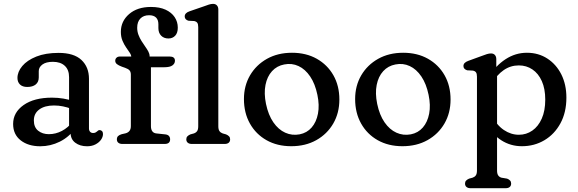

<svg xmlns="http://www.w3.org/2000/svg" viewBox="-20 -758 3044 1011"><path d="M351.7 -58.8V-77.2L343.7 -88.8V-351.5Q343.7 -390.6 321.1 -411.5Q298.6 -432.5 258.6 -432.5Q222.5 -432.5 203.3 -418.3Q184.1 -404.1 184.1 -383.7V-350.3Q184.1 -326.3 168.1 -313.2Q152.1 -300.1 123.5 -300.1Q98.7 -300.1 85.3 -313Q71.9 -326 71.9 -347.3Q71.9 -380 97.3 -410.3Q122.7 -440.6 171.2 -460.1Q219.7 -479.5 288.6 -479.5Q369.1 -479.5 408.8 -442.3Q448.5 -405 448.5 -343.1V-81.6Q448.5 -70.8 454.3 -64.3Q460 -57.7 470.2 -57.7Q477.7 -57.7 482.3 -60Q486.8 -62.2 490.1 -65.1Q493.5 -68.1 496.7 -70.6Q499.9 -73 504.2 -73Q512.3 -73 517.3 -67.5Q522.3 -62 522.3 -52.4Q522.3 -37 511.8 -22.1Q501.2 -7.2 482.4 2.5Q463.6 12.2 438.5 12.2Q401.1 12.2 376.4 -6.4Q351.7 -24.9 351.7 -58.8ZM49.1 -105.3Q49.1 -166 104.4 -204.9Q159.8 -243.8 253.8 -243.8Q284.6 -243.8 313.7 -238.9Q342.7 -234 363.9 -226L354.3 -185.8Q334.1 -193.1 311.8 -197.8Q289.5 -202.6 264 -202.6Q215.5 -202.6 186.9 -181.6Q158.3 -160.6 158.3 -123.9Q158.3 -87.9 180.9 -69.7Q203.5 -51.5 237.3 -51.5Q273.4 -51.5 306 -68.7Q338.6 -85.8 362.3 -116.9L374.7 -80.7Q343.6 -36.2 294.8 -12Q246 12.2 192.1 12.2Q128.9 12.2 89 -18.9Q49.1 -50 49.1 -105.3Z M774.8 -93.4Q774.8 -76.5 782 -66.7Q789.1 -56.9 803.4 -55.4L850.4 -50.4Q863.4 -49 869.6 -42Q875.8 -35 875.8 -24.4Q875.8 0 846.8 0H624.4Q611 0 603.2 -6.3Q595.4 -12.6 595.4 -24Q595.4 -35.2 601.7 -41.4Q608 -47.6 620.8 -51.4L640.4 -55.8Q653.7 -59.1 661.3 -68.2Q669 -77.3 669 -94.2V-365Q669 -379 662.5 -386.9Q656.1 -394.8 638.6 -401L622.4 -406.6Q604.4 -413.3 595.6 -420.4Q586.8 -427.6 586.8 -438Q586.8 -447.7 593.4 -454Q600 -460.4 611.6 -460.4H700.8L671.4 -434.2V-457.2Q671.4 -468 663 -480.5Q654.7 -493 643.9 -508.5Q633.1 -524 624.7 -544.1Q616.4 -564.2 616.4 -590.2Q616.4 -646.3 659.8 -683.9Q703.2 -721.4 774.8 -721.4Q820.3 -721.4 851.8 -707Q883.2 -692.5 899.7 -667.8Q916.2 -643.1 916.2 -612.4Q916.2 -584.6 902.5 -570Q888.7 -555.4 867 -555.4Q843 -555.4 828.5 -570.2Q814 -585 814 -610.4V-630.2Q814 -653.4 801.7 -665.6Q789.3 -677.8 765.1 -677.8Q736 -677.8 719.2 -660.5Q702.4 -643.3 702.4 -612.1Q702.4 -592 709.1 -574.5Q715.7 -557 725.4 -541.7Q735.1 -526.3 744.8 -512.7Q754.5 -499.1 761.2 -486.5Q767.8 -473.9 767.8 -462.2V-435.6L749.4 -460.4H873.4Q887 -460.4 894.1 -454.9Q901.2 -449.5 901.2 -438.1Q901.2 -423.4 887.9 -413.6Q874.6 -403.9 844.8 -403.9H774.8ZM1129.6 -707.6V-93.4Q1129.6 -75.7 1135.8 -67.4Q1141.9 -59.1 1152.6 -55.4L1170.4 -50.4Q1180.6 -46 1186.2 -40Q1191.8 -34 1191.8 -24.4Q1191.8 -12.8 1184.3 -6.4Q1176.7 0 1162.8 0H990Q976.6 0 968.8 -6.4Q961 -12.8 961 -24.4Q961 -34 966.6 -40Q972.2 -46 982.4 -50.4L1000.8 -55.4Q1011.7 -59.1 1017.8 -67.4Q1023.8 -75.7 1023.8 -93.4V-615.2Q1023.8 -631.4 1018.5 -638.3Q1013.1 -645.2 1003.2 -647.2L972.2 -648.8Q963.3 -651.4 958 -657Q952.6 -662.6 952.6 -671.2Q952.6 -680.6 959 -687.4Q965.3 -694.2 978.2 -698.6L1053.6 -724.6Q1068.3 -730.1 1080 -733.9Q1091.7 -737.6 1101.8 -737.6Q1114.8 -737.6 1122.2 -729.5Q1129.6 -721.4 1129.6 -707.6Z M1517.5 -480.2Q1591.6 -480.2 1647.8 -448.7Q1703.9 -417.1 1735.5 -361.7Q1767 -306.2 1767 -233.9Q1767 -163.3 1734.9 -107.7Q1702.7 -52.1 1645.6 -20.1Q1588.5 11.9 1513.7 11.9Q1439.8 11.9 1383.6 -19.7Q1327.5 -51.3 1296 -107.4Q1264.5 -163.5 1264.5 -236.7Q1264.5 -306.2 1296.6 -361.3Q1328.8 -416.3 1385.8 -448.3Q1442.8 -480.2 1517.5 -480.2ZM1557.7 -50.6Q1596.2 -58.1 1621 -86.6Q1645.8 -115.1 1654.3 -159.6Q1662.8 -204 1651.3 -258.6Q1639.3 -316.8 1613.3 -355.2Q1587.3 -393.7 1552 -410.1Q1516.8 -426.6 1476.6 -418.6Q1437.9 -411.3 1412.3 -383.2Q1386.7 -355.1 1378 -310.9Q1369.2 -266.7 1380.6 -211Q1392.9 -152.2 1419.4 -113.9Q1445.9 -75.5 1481.9 -59.3Q1517.8 -43.1 1557.7 -50.6Z M2103 -480.2Q2177.1 -480.2 2233.3 -448.7Q2289.4 -417.1 2321 -361.7Q2352.5 -306.2 2352.5 -233.9Q2352.5 -163.3 2320.4 -107.7Q2288.2 -52.1 2231.1 -20.1Q2174 11.9 2099.2 11.9Q2025.3 11.9 1969.1 -19.7Q1913 -51.3 1881.5 -107.4Q1850 -163.5 1850 -236.7Q1850 -306.2 1882.1 -361.3Q1914.3 -416.3 1971.3 -448.3Q2028.3 -480.2 2103 -480.2ZM2143.2 -50.6Q2181.7 -58.1 2206.5 -86.6Q2231.3 -115.1 2239.8 -159.6Q2248.3 -204 2236.8 -258.6Q2224.8 -316.8 2198.8 -355.2Q2172.8 -393.7 2137.5 -410.1Q2102.3 -426.6 2062.1 -418.6Q2023.4 -411.3 1997.8 -383.2Q1972.2 -355.1 1963.5 -310.9Q1954.7 -266.7 1966.1 -211Q1978.4 -152.2 2004.9 -113.9Q2031.4 -75.5 2067.4 -59.3Q2103.3 -43.1 2143.2 -50.6Z M2593.3 -446.6V-387.5L2597.3 -375.7V139.6Q2597.3 157.3 2603.5 165.9Q2609.6 174.5 2620.3 177.6L2650.1 182.6Q2660.3 186.4 2665.9 192.7Q2671.5 199 2671.5 208.6Q2671.5 220.2 2664 226.6Q2656.4 233 2642.5 233H2457.7Q2444.3 233 2436.5 226.6Q2428.7 220.2 2428.7 208.6Q2428.7 199 2434.3 193Q2439.9 187 2450.1 182.6L2468.5 177.6Q2479.4 173.9 2485.4 165.6Q2491.5 157.3 2491.5 139.6V-354.2Q2491.5 -370.4 2486.1 -377.3Q2480.8 -384.2 2470.9 -386.2L2439.9 -387.8Q2431 -390.6 2425.6 -396.1Q2420.3 -401.6 2420.3 -410.2Q2420.3 -419.6 2426.6 -426.2Q2433 -432.8 2445.9 -437.6L2517.3 -463.6Q2531.8 -469.3 2543.6 -473Q2555.4 -476.6 2565.5 -476.6Q2578.5 -476.6 2585.9 -468.5Q2593.3 -460.4 2593.3 -446.6ZM2570.2 -318.7 2552.5 -352.1Q2589.8 -412.2 2642 -446.2Q2694.1 -480.2 2754.4 -480.2Q2815.1 -480.2 2862.1 -449.7Q2909.1 -419.2 2935.8 -366.1Q2962.4 -312.9 2962.4 -243.9Q2962.4 -166 2931 -108.5Q2899.6 -51 2846.6 -19.6Q2793.5 11.9 2728 11.9Q2668.1 11.9 2619.4 -19.5Q2570.7 -51 2543.4 -105L2570.4 -149.1Q2595.4 -99 2632.9 -73.7Q2670.3 -48.4 2712.2 -48.4Q2751.5 -48.4 2782.9 -70.3Q2814.4 -92.1 2832.7 -133.4Q2851.1 -174.7 2851.1 -233.4Q2851.1 -290.7 2833 -331Q2814.9 -371.3 2783.4 -392.4Q2752 -413.6 2711.9 -413.6Q2668.1 -413.6 2632.2 -388.7Q2596.3 -363.8 2570.2 -318.7Z"/></svg>

Font: Fraunces SuperSoft
Style: Regular
Weight: 900
Version: Version 1.000;[b76b70a41]